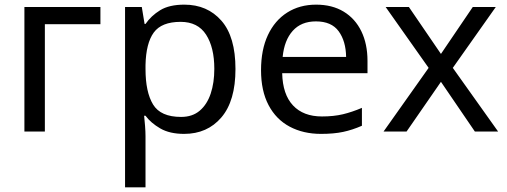

<svg xmlns="http://www.w3.org/2000/svg" viewBox="-20 -566 2181 826"><path d="M412 -536V-462H173V0H85V-536Z M773 -546Q872 -546 932.5 -477Q993 -408 993 -269Q993 -132 932.5 -61Q872 10 772 10Q710 10 669.5 -13.5Q629 -37 606 -68H600Q602 -51 604 -25Q606 1 606 20V240H518V-536H590L602 -463H606Q630 -498 669 -522Q708 -546 773 -546ZM757 -472Q675 -472 641.5 -426Q608 -380 606 -286V-269Q606 -170 638.5 -116.5Q671 -63 759 -63Q808 -63 839.5 -90Q871 -117 886.5 -163.5Q902 -210 902 -270Q902 -362 866.5 -417Q831 -472 757 -472Z M1340 -546Q1409 -546 1458.5 -516Q1508 -486 1534.5 -431.5Q1561 -377 1561 -304V-251H1194Q1196 -160 1240.5 -112.5Q1285 -65 1365 -65Q1416 -65 1455.5 -74.5Q1495 -84 1537 -102V-25Q1496 -7 1456 1.5Q1416 10 1361 10Q1285 10 1226.5 -21Q1168 -52 1135.5 -113.5Q1103 -175 1103 -264Q1103 -352 1132.5 -415Q1162 -478 1215.5 -512Q1269 -546 1340 -546ZM1339 -474Q1276 -474 1239.5 -433.5Q1203 -393 1196 -321H1469Q1468 -389 1437 -431.5Q1406 -474 1339 -474Z M1824 -274 1639 -536H1739L1877 -334L2014 -536H2113L1928 -274L2123 0H2023L1877 -214L1729 0H1630Z"/></svg>

Font: Noto Sans IKEA
Style: Regular
Weight: 400
Designer: Monotype Design Team
Foundry: Monotype Imaging Inc.
Version: Version 2.001